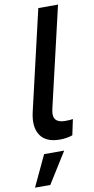

<svg xmlns="http://www.w3.org/2000/svg" viewBox="-118 -746 504 1026"><g transform="rotate(-10 134.5 -233.0)"><path d="M161 8Q85 8 55 -38Q25 -84 43 -162L169 -704H276L149 -159Q140 -120 155 -102.5Q170 -85 206 -85Q233 -85 248 -88L230 -3Q200 8 161 8ZM173 70 68 238H-15L64 70Z"/></g></svg>

Font: Prodigy Sans Medium
Style: Italic
Weight: 500
Italic angle: -13°
Designer: Wei Huang
Foundry: Wei Huang
Version: Version 1.003; ttfautohint (v1.8.3)